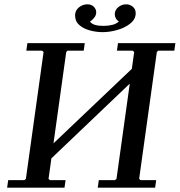

<svg xmlns="http://www.w3.org/2000/svg" viewBox="-20 -870 833 890"><path d="M190 -109 198 -177 609 -568 600 -500ZM293 -635 287 -629 205 -41 211 -35H284L279 0H13L18 -35H93L100 -41L182 -629L175 -635H102L107 -670H373L368 -635ZM713 -635 707 -629 625 -41 631 -35H704L699 0H433L438 -35H513L520 -41L602 -629L595 -635H522L527 -670H793L788 -635ZM456 -721Q426 -721 396.5 -729Q367 -737 347.5 -754Q328 -771 328 -799Q328 -821 345.5 -835.5Q363 -850 385 -850Q404 -850 415 -838.5Q426 -827 426 -813Q426 -799 416 -787Q406 -775 397 -770Q405 -759 421 -754.5Q437 -750 460 -750Q482 -750 501.5 -755Q521 -760 531 -771Q522 -776 517 -785Q512 -794 512 -804Q512 -823 528 -836.5Q544 -850 565 -850Q582 -850 595.5 -839Q609 -828 609 -809Q609 -781 584 -761Q559 -741 523.5 -731Q488 -721 456 -721Z"/></svg>

Font: Brygada 1918 Medium
Style: Italic
Weight: 500
Italic angle: -8°
Designer: Mateusz Machalski | Borys Kosmynka | Przemek Hoffer
Foundry: NIEPODLEGLA 2018
Version: Version 3.006